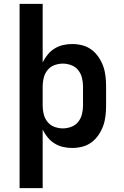

<svg xmlns="http://www.w3.org/2000/svg" viewBox="-20 -755 640 990"><path d="M81 215V-735H200V-433Q210 -454 225.5 -473Q241 -492 261 -504.5Q281 -517 304.5 -522.5Q328 -528 352 -528Q378 -528 404 -521.5Q430 -515 451.5 -499Q473 -483 488 -461Q503 -439 512 -414Q521 -389 524 -362.5Q527 -336 527 -310V-210Q527 -184 524 -157.5Q521 -131 512 -106Q503 -81 488 -59Q473 -37 451.5 -21Q430 -5 404 1.5Q378 8 352 8Q328 8 304.5 2.5Q281 -3 261 -15.5Q241 -28 225.5 -47Q210 -66 200 -87V215ZM304 -93Q326 -93 347.5 -101Q369 -109 383 -126.5Q397 -144 402.5 -166Q408 -188 408 -210V-310Q408 -332 402.5 -354Q397 -376 383 -393.5Q369 -411 347.5 -419Q326 -427 304 -427Q282 -427 260.5 -419Q239 -411 225 -393.5Q211 -376 205.5 -354Q200 -332 200 -310V-210Q200 -188 205.5 -166Q211 -144 225 -126.5Q239 -109 260.5 -101Q282 -93 304 -93Z"/></svg>

Font: R Plex Mono
Style: Bold
Weight: 700
Monospace: yes
Designer: Belleve Invis
Foundry: Belleve Invis
Version: Version 31.8.0